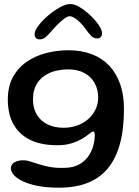

<svg xmlns="http://www.w3.org/2000/svg" viewBox="-20 -692 677 934"><path d="M267 221Q205 221 160.5 211.8Q116 202.5 87.8 188.2Q59.5 174 46.2 157.8Q33 141.5 33 127Q33 114 41.2 105.2Q49.5 96.5 63.2 92Q77 87.5 94.5 87.5Q108.5 87.5 127.2 93.5Q146 99.5 170.2 107.2Q194.5 115 225.2 120.5Q256 126 293.5 124.5Q334 124 362 109.5Q390 95 407.5 71.2Q425 47.5 433 19.8Q441 -8 441 -36Q441 -41 440.2 -44.5Q439.5 -48 438 -50.2Q436.5 -52.5 433.5 -52.5Q428 -52.5 415.8 -42.2Q403.5 -32 382.8 -19Q362 -6 331.2 4.2Q300.5 14.5 258.5 14.5Q179.5 14.5 126 -12Q72.5 -38.5 45.2 -88.2Q18 -138 18 -207.5Q18 -270 42 -315.2Q66 -360.5 107.8 -390Q149.5 -419.5 202.8 -433.5Q256 -447.5 314 -447.5Q377 -447.5 427 -428.2Q477 -409 511.8 -372Q546.5 -335 564.8 -282.2Q583 -229.5 583 -162.5Q583 -62.5 562.8 10Q542.5 82.5 502.8 129.2Q463 176 404 198.5Q345 221 267 221ZM289.5 -70.5Q324 -70.5 354.5 -81.2Q385 -92 408 -111.8Q431 -131.5 444.2 -158.5Q457.5 -185.5 457.5 -218Q457.5 -257.5 440.2 -288.2Q423 -319 390.5 -336.8Q358 -354.5 311 -354.5Q283 -354.5 253 -347.8Q223 -341 197.5 -324.2Q172 -307.5 156.2 -279Q140.5 -250.5 140.5 -207Q140.5 -166 158.8 -135Q177 -104 210.5 -87.2Q244 -70.5 289.5 -70.5ZM173.5 -500.5Q148.5 -500.5 148.5 -526Q148.5 -542.5 166.8 -567Q185 -591.5 213 -615.5Q241 -639.5 270.5 -656Q300 -672.5 322 -672.5Q342.5 -672.5 368.8 -656.5Q395 -640.5 419.8 -617Q444.5 -593.5 460.5 -569.8Q476.5 -546 476.5 -531Q476.5 -518.5 470.2 -511.8Q464 -505 453 -505Q436.5 -505 424.5 -516.5Q412.5 -528 396.5 -551Q385.5 -566.5 371.5 -580.8Q357.5 -595 343.5 -604Q329.5 -613 318.5 -613Q309 -613 294 -602.2Q279 -591.5 262.5 -575.2Q246 -559 232 -542.5Q213.5 -520.5 201.2 -510.5Q189 -500.5 173.5 -500.5Z"/></svg>

Font: Gluten
Style: Regular
Weight: 400
Designer: Tyler Finck
Foundry: Etcetera Type Company
Version: Version 1.300